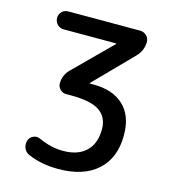

<svg xmlns="http://www.w3.org/2000/svg" viewBox="-111 -610 827 930"><g transform="rotate(15 302.0 -145.0)"><path d="M117.2 -429.7Q98.6 -429.7 85.4 -442.9Q72.3 -456.1 72.3 -475.1Q72.3 -494.1 85 -506.8Q97.7 -519.5 117.2 -519.5H476.6Q495.1 -519.5 508.8 -506.8Q522.5 -494.1 522.5 -474.6Q522.5 -431.6 490.2 -398.4L307.6 -211.9Q306.6 -210.9 306.6 -210Q306.6 -209 307.6 -209H327.1Q423.8 -209 478 -157.7Q532.2 -106.4 532.2 -9.8Q532.2 104.5 462.4 167.5Q392.6 230.5 266.6 230.5Q180.7 230.5 114.3 201.2Q95.7 193.4 87.9 174.3Q80.1 155.3 86.9 134.8Q92.8 118.2 109.9 110.8Q127 103.5 143.6 111.3Q209 140.6 266.6 139.6Q340.8 139.6 381.3 100.6Q421.9 61.5 421.9 -9.8Q421.9 -70.3 378.4 -100.1Q335 -129.9 237.3 -129.9H209Q192.4 -129.9 179.7 -142.6Q167 -155.3 167 -171.9Q167 -213.9 197.3 -244.1L380.9 -426.8Q381.8 -427.7 381.8 -428.7Q381.8 -429.7 380.9 -429.7Z"/></g></svg>

Font: Rounded Mgen+ 2p medium
Style: Regular
Weight: 500
Designer: [Source Han Sans]
Ryoko NISHIZUKA  (kana & ideographs); Paul D. Hunt (Latin, Greek & Cyrillic); Wenlong ZHANG  (bopomofo
Version: Version 1.059.20150602